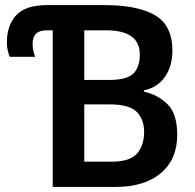

<svg xmlns="http://www.w3.org/2000/svg" viewBox="-20 -734 766 754"><path d="M187 0H435Q547 0 611.5 -54Q676 -108 676 -205Q676 -288 637 -325.5Q598 -363 545 -374V-379Q598 -390 627.5 -432Q657 -474 657 -535Q657 -634 589 -674Q521 -714 390 -714H165Q80 -714 43.5 -674Q7 -634 7 -567Q7 -551 10.5 -535.5Q14 -520 18 -511H118Q115 -518 111.5 -531.5Q108 -545 108 -562Q108 -615 163 -615H187ZM311 -420V-615H397Q529 -615 529 -520Q529 -470 503.5 -445Q478 -420 407 -420ZM311 -99V-324H412Q489 -324 517.5 -294Q546 -264 546 -216Q546 -164 518.5 -131.5Q491 -99 418 -99Z"/></svg>

Font: Noto Sans Display Medium
Style: Regular
Weight: 500
Designer: Monotype Design Team
Foundry: Monotype Imaging Inc.
Version: Version 1.900